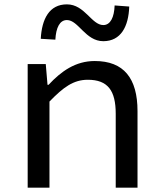

<svg xmlns="http://www.w3.org/2000/svg" viewBox="-20 -861 740 881"><path d="M287 -769C340 -769 372 -672 454 -672C535 -672 570 -740 573 -831L506 -836C504 -782 487 -746 454 -746C400 -746 369 -841 287 -841C206 -841 172 -774 167 -683L234 -679C237 -734 254 -769 287 -769ZM107 -567V0H207V-395C271 -461 317 -495 383 -495C475 -495 511 -445 511 -339V0H611V-351C611 -502 548 -581 415 -581C326 -581 261 -534 203 -472H198L190 -567Z"/></svg>

Font: Kawkab Mono Light
Style: Bold
Weight: 400
Monospace: yes
Designer: Abdullah Arif
Foundry: Abdullah Arif
Version: Version 1.000;PS 000.500;hotconv 1.0.88;makeotf.lib2.5.64775